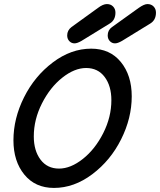

<svg xmlns="http://www.w3.org/2000/svg" viewBox="-20 -915 786 943"><path d="M346 -702Q331 -702 320.5 -713Q310 -724 310 -741Q310 -766 331 -782L461 -876Q486 -895 505 -895Q524 -895 535.5 -883Q547 -871 547 -853Q547 -817 520 -800L380 -714Q359 -702 346 -702ZM545 -702Q530 -702 519.5 -713Q509 -724 509 -741Q509 -767 530 -782L661 -876Q688 -895 704 -895Q723 -895 734.5 -883Q746 -871 746 -853Q746 -817 719 -800L579 -714Q558 -702 545 -702ZM245 8Q153 8 99.5 -57.5Q46 -123 46 -226Q46 -333 98 -437Q150 -541 239.5 -608.5Q329 -676 428 -676Q520 -676 573.5 -610.5Q627 -545 627 -442Q627 -335 575 -231Q523 -127 433.5 -59.5Q344 8 245 8ZM270 -87Q327 -87 387 -134.5Q447 -182 487 -261Q527 -340 527 -423Q527 -493 494 -537Q461 -581 403 -581Q346 -581 286 -533.5Q226 -486 186 -407Q146 -328 146 -245Q146 -175 179 -131Q212 -87 270 -87Z"/></svg>

Font: Comic Neue
Style: Bold Italic
Weight: 700
Italic angle: -12°
Designer: Craig Rozynski
Foundry: Craig Rozynski
Version: Version 2.003